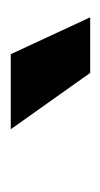

<svg xmlns="http://www.w3.org/2000/svg" viewBox="67 -858 191 366"><g transform="rotate(-90 163.0 -674.5)"><path d="M313.5 -598.6H207.5L100.1 -750H243.2Z"/></g></svg>

Font: TypoPRO Roboto
Style: Bold Italic
Weight: 700
Italic angle: -12°
Designer: Google
Version: Version 2.136; 2016